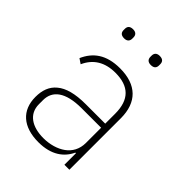

<svg xmlns="http://www.w3.org/2000/svg" viewBox="-203 -807 928 928"><g transform="rotate(45 261.0 -343.0)"><path d="M160 -636C137 -636 130 -648 130 -663V-671C130 -686 137 -698 160 -698C181 -698 189 -686 189 -671V-663C189 -648 181 -636 160 -636ZM342 -636C321 -636 313 -648 313 -663V-671C313 -686 321 -698 342 -698C365 -698 372 -686 372 -671V-663C372 -648 365 -636 342 -636ZM249 -520C154 -520 103 -479 75 -416L100 -399C127 -459 177 -489 248 -489C340 -489 387 -444 387 -348V-280H254C181 -280 132 -266 101 -240C69 -214 57 -177 57 -133C57 -41 117 12 222 12C310 12 360 -27 384 -79H388V0H422V-352C422 -460 362 -520 249 -520ZM387 -148C387 -105 368 -73 339 -52C310 -31 269 -19 225 -19C148 -19 94 -53 94 -120V-148C94 -211 142 -252 254 -252H387V-148Z"/></g></svg>

Font: Plexus Sans ExtraLight
Style: Regular
Weight: 250
Version: Version 2.001;PS 002.001;hotconv 1.0.70;makeotf.lib2.5.58329